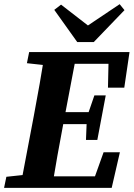

<svg xmlns="http://www.w3.org/2000/svg" viewBox="-42 -909 649 929"><path d="M-22.3 0H129.7L142.6 -68.6H128.7L-11.2 -53.6L-22.3 0ZM55.5 0H209.2C226 -103 244.7 -207 264.4 -310.7L330.2 -657.1H175.8C159.1 -554.1 141.1 -450.1 121.4 -347.1L55.5 0ZM88.2 -603.2 225 -588.2H240.6L253.7 -657.1H99.1L88.2 -603.2ZM129.7 0H498.4L538.1 -172.3H459.2L397.6 0L478.7 -55.7H140.4L129.7 0ZM188.9 -308.3H402.4L413.3 -366.4H200L188.9 -308.3ZM242.3 -600.4H542L484.2 -657.1L480.4 -484.8H559.3L584.7 -657.1H253.7L242.3 -600.4ZM374 -231.9H428.9L469.6 -447.4H414.7L381.7 -351.4L378 -332.9L374 -231.9ZM253.4 -886.6 220.6 -861.3 331.8 -705.4H411.6L560.3 -859.9L537 -888.8L340 -756.6H421.2L253.4 -886.6Z"/></svg>

Font: Source Serif 4 Variable
Style: Italic
Weight: 400
Italic angle: -12°
Designer: Frank Grießhammer
Foundry: Adobe Systems Incorporated
Version: Version 4.004;hotconv 1.0.116;makeotfexe 2.5.65601